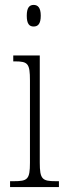

<svg xmlns="http://www.w3.org/2000/svg" viewBox="-20 -762 268 782"><path d="M117 -654C134 -654 146 -664 146 -698C146 -731 134 -742 117 -742C100 -742 89 -731 89 -698C89 -664 100 -654 117 -654ZM21 0H220V-24H207C152 -24 142 -32 142 -100V-536H34V-512H41C94 -512 102 -503 102 -434V-99C102 -31 92 -24 36 -24H21Z"/></svg>

Font: Noto Serif Tamil ExtraCondensed ExtraLight
Style: Regular
Weight: 200
Width: 2
Designer: Indian Type Foundry, Tom Grace, and the Monotype Design Team
Foundry: Monotype Imaging Inc.
Version: Version 2.004